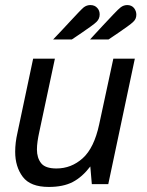

<svg xmlns="http://www.w3.org/2000/svg" viewBox="-20 -728 580 759"><path d="M173 11Q100 11 70 -29Q40 -69 40 -128Q40 -164 49 -203L111 -496H197L135 -205Q131 -187 128.5 -169.5Q126 -152 126 -137Q126 -104 142.5 -83Q159 -62 203 -62Q262 -62 307 -102.5Q352 -143 372 -236L428 -496H513L408 0H343L337 -70Q305 -28 267.5 -8.5Q230 11 173 11ZM190 -572Q190 -572 200.5 -583Q211 -594 227 -611Q243 -628 260 -646.5Q277 -665 291 -679.5Q305 -694 311 -699Q323 -708 337 -708Q355 -708 365 -696Q374 -686 374 -671Q374 -654 362 -642Q355 -635 339 -623.5Q323 -612 305.5 -600Q288 -588 276 -580Q264 -572 264 -572ZM336 -572Q336 -572 351.5 -589Q367 -606 388.5 -629Q410 -652 429.5 -672.5Q449 -693 457 -699Q469 -708 483 -708Q500 -708 510 -696Q519 -684 519 -670Q519 -653 507 -642Q500 -635 484 -623.5Q468 -612 450.5 -600Q433 -588 421 -580Q409 -572 409 -572Z"/></svg>

Font: Atkinson Hyperlegible
Style: Italic
Weight: 400
Italic angle: -12°
Designer: Elliott Scott, Megan Eiswerth, Linus Boman, Theodore Petrosky
Foundry: Braille Institute
Version: Version 1.006; ttfautohint (v1.8.3)